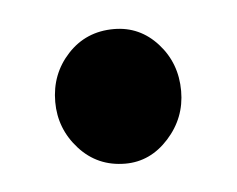

<svg xmlns="http://www.w3.org/2000/svg" viewBox="-27 -451 246 199"><g transform="rotate(-5 95.5 -351.0)"><path d="M30 -351Q30 -380 49 -400.5Q68 -421 97 -421Q124 -421 142.5 -400.5Q161 -380 161 -351Q161 -323 142 -302Q123 -281 97 -281Q68 -281 49 -302Q30 -323 30 -351Z"/></g></svg>

Font: Mukta Mahee ExtraBold
Style: Regular
Weight: 800
Designer: Shuchita Grover, Noopur Datye, Girish Dalvi, Yashodeep Gholap
Foundry: Ek Type
Version: Version 2.538;PS 1.000;hotconv 16.6.51;makeotf.lib2.5.65220;